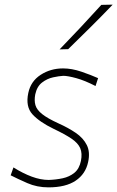

<svg xmlns="http://www.w3.org/2000/svg" viewBox="-20 -799 506 828"><path d="M189 9Q139.5 9 97.5 -9.5Q55.5 -28 26 -43L38 -77Q78.5 -51.5 117 -37.2Q155.5 -23 190 -23Q221 -24 250.2 -30.2Q279.5 -36.5 300.8 -53.8Q322 -71 329 -105Q335.5 -137.5 326 -159.8Q316.5 -182 288.5 -201Q260.5 -220 212 -243Q150 -273 119.8 -306.2Q89.5 -339.5 102 -398Q112.5 -448.5 155.2 -476.2Q198 -504 252 -504Q289.5 -504 331.2 -489.8Q373 -475.5 403 -462L392 -428Q345.5 -452 308.8 -462Q272 -472 253 -472Q234.5 -471 209 -465.5Q183.5 -460 161.5 -443.2Q139.5 -426.5 132 -392Q127 -365.5 132.8 -345.5Q138.5 -325.5 161.8 -307Q185 -288.5 232 -267Q274.5 -248 307 -225.8Q339.5 -203.5 354.5 -173.2Q369.5 -143 360 -100Q349 -48.5 306.2 -19.8Q263.5 9 189 9ZM237 -586Q330 -682 417 -778L466 -779Q419.5 -730.5 371.5 -682.8Q323.5 -635 274 -587Z"/></svg>

Font: Commissioner Flair Thin
Style: Italic
Weight: 100
Italic angle: -12°
Designer: Kostas Bartsokas
Foundry: Kostas Bartsokas
Version: Version 1.000; ttfautohint (v1.8.3)